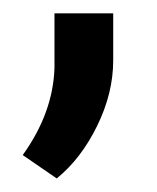

<svg xmlns="http://www.w3.org/2000/svg" viewBox="-20 -127 236 289"><path d="M65.4 141.6 14.2 106.4Q60.1 42.5 62 -25.4V-106.9H150.4V-36.1Q150.4 13.2 126.2 62.5Q102.1 111.8 65.4 141.6Z"/></svg>

Font: RobotoDraft
Style: Regular
Weight: 400
Version: Version 2.001101; 2014